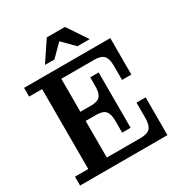

<svg xmlns="http://www.w3.org/2000/svg" viewBox="-200 -1020 1096 1163"><g transform="rotate(-30 347.5 -439.0)"><path d="M22 0V-62H115V-621H24V-682H247V0ZM247 0V-66H633V0ZM403 -234Q403 -281 385 -301.5Q367 -322 322 -322H462V-150H403ZM247 -322V-386H462V-322ZM484 -66Q531 -66 550 -86.5Q569 -107 569 -158V-264H633V-66ZM322 -386Q367 -386 385 -406Q403 -426 403 -474V-537H462V-386ZM247 -617V-682H627V-617ZM562 -525Q562 -576 543 -596.5Q524 -617 476 -617H627V-427H562ZM203 -739 296 -878H423L516 -739H430L323 -847H377L269 -739Z"/></g></svg>

Font: Montagu Slab Medium
Style: Regular
Weight: 500
Version: Version 1.000